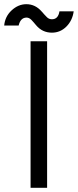

<svg xmlns="http://www.w3.org/2000/svg" viewBox="-53 -897 372 917"><path d="M93 0H172V-700H93ZM195 -741Q235 -741 264 -770Q293 -799 299 -843H231Q225 -805 195 -805Q180 -805 170 -816Q165 -821 159 -827.5Q153 -834 147 -841Q116 -877 73 -877Q34 -877 2 -847Q-29 -818 -33 -775H36Q45 -813 74 -813Q86 -813 97 -802Q102 -797 107.5 -790.5Q113 -784 119 -777Q149 -741 195 -741Z"/></svg>

Font: Unageo
Style: Regular
Weight: 400
Designer: Richard Sepsi
Foundry: Richard Sepsi
Version: Version 2.000